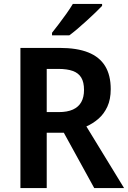

<svg xmlns="http://www.w3.org/2000/svg" viewBox="-20 -958 653 978"><path d="M283 -714Q372 -714 429.5 -691Q487 -668 515.5 -621.5Q544 -575 544 -504Q544 -452 527 -415Q510 -378 482 -353.5Q454 -329 420 -314L612 0H460L305 -282H218V0H84V-714ZM277 -607H218V-387H279Q323 -387 351.5 -400Q380 -413 394 -438Q408 -463 408 -500Q408 -539 394 -562.5Q380 -586 351 -596.5Q322 -607 277 -607ZM500 -928Q487 -914 466 -894Q445 -874 421 -852Q397 -830 374 -810.5Q351 -791 333 -778H245V-791Q260 -810 279.5 -835.5Q299 -861 318.5 -888.5Q338 -916 351 -938H500Z"/></svg>

Font: Noto Sans Display SemiBold
Style: Regular
Weight: 600
Designer: Monotype Design Team
Foundry: Monotype Imaging Inc.
Version: Version 2.003